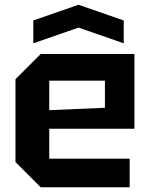

<svg xmlns="http://www.w3.org/2000/svg" viewBox="-20 -787 630 807"><path d="M45 -106V-454L151 -560H545V-246H187V-120H525V0H151ZM187 -324 421 -334V-448H187ZM120 -605V-701L310 -767L500 -701V-605L310 -671Z"/></svg>

Font: Tektur SemiBold
Style: Regular
Weight: 600
Designer: Adam Jagosz
Foundry: Adam Jagosz
Version: Version 1.005;gftools[0.9.30]